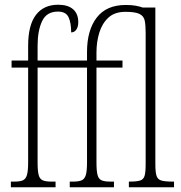

<svg xmlns="http://www.w3.org/2000/svg" viewBox="-20 -792 764 812"><path d="M26 0V-24H41Q65 -24 77 -29.5Q89 -35 94 -52Q99 -69 99 -105V-506H29V-536H99V-598Q99 -686 132 -729Q165 -772 226 -772Q267 -772 289 -753Q311 -734 311 -698Q311 -679 303 -667Q295 -655 281 -655Q281 -695 270 -719Q259 -743 225 -743Q177 -743 158 -702.5Q139 -662 139 -599V-536H348V-572Q348 -664 389 -717.5Q430 -771 512 -771Q536 -771 553 -768Q570 -765 584 -760H637V-98Q637 -64 642 -48.5Q647 -33 662.5 -28.5Q678 -24 711 -24H716V0H525V-24H528Q558 -24 572.5 -28.5Q587 -33 591.5 -48.5Q596 -64 596 -98V-654Q596 -686 592 -705Q588 -724 570 -733Q552 -742 511 -742Q465 -742 438.5 -717.5Q412 -693 400 -654Q388 -615 388 -570V-536H498V-506H388V-105Q388 -69 392.5 -52Q397 -35 409.5 -29.5Q422 -24 446 -24H462V0H275V-24H290Q313 -24 325.5 -29.5Q338 -35 343 -52Q348 -69 348 -105V-506H139V-105Q139 -69 143.5 -52Q148 -35 160.5 -29.5Q173 -24 197 -24H215V0Z"/></svg>

Font: Noto Serif ExtraCondensed ExtraLight
Style: Regular
Weight: 200
Width: 2
Designer: Monotype Design Team
Foundry: Monotype Imaging Inc.
Version: Version 2.015